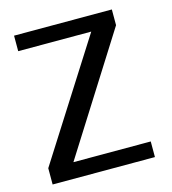

<svg xmlns="http://www.w3.org/2000/svg" viewBox="-102 -759 755 843"><g transform="rotate(-15 275.0 -337.5)"><path d="M33.5 0H498.5V-71H147L483.5 -603.5V-675H39V-604.5H371L33.5 -74Z"/></g></svg>

Font: Anybody UltraCondensed Thin
Style: Regular
Weight: 400
Version: Version 1.111